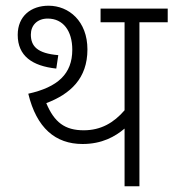

<svg xmlns="http://www.w3.org/2000/svg" viewBox="-20 -652 607 672"><path d="M468 -574H567V-622H332V-574H416V-266C378 -222 333 -196 273 -196C207 -196 170 -224 142 -291C226 -323 286 -377 286 -479C286 -578 221 -632 150 -632C89 -632 42 -596 42 -530C42 -456 93 -421 177 -412L184 -459C111 -465 88 -490 88 -531C88 -563 110 -587 147 -587C201 -587 233 -544 233 -478C233 -393 182 -347 79 -324C108 -204 174 -148 269 -148C337 -148 383 -174 416 -202V0H468Z"/></svg>

Font: Noto Sans SemiCondensed Light
Style: Regular
Weight: 300
Width: 4
Designer: Monotype Design Team
Foundry: Monotype Imaging Inc.
Version: Version 2.013